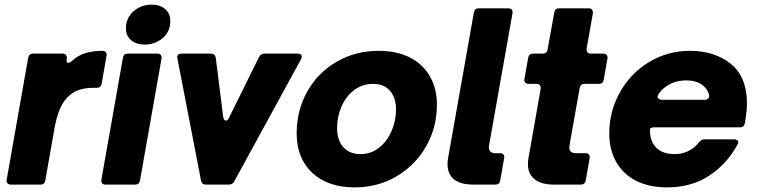

<svg xmlns="http://www.w3.org/2000/svg" viewBox="-20 -799 3279 831"><path d="M27 0Q17 0 12 -6Q7 -12 9 -22L102 -549Q105 -567 123 -567H251Q261 -567 265.5 -561Q270 -555 269 -545V-544L268 -538Q268 -527 275 -527Q280 -527 290 -534Q317 -559 349 -569Q381 -579 423 -579Q433 -579 438 -573Q443 -567 441 -557L420 -437Q417 -419 399 -419H385Q320 -419 284 -389Q258 -368 241.5 -332.5Q225 -297 215 -239L176 -18Q173 0 155 0Z M586 -18Q583 0 565 0H437Q427 0 422 -6Q417 -12 419 -22L512 -549Q515 -567 533 -567H661Q671 -567 676 -561Q681 -555 679 -545ZM525 -676Q525 -721 558 -750Q591 -779 636 -779Q672 -779 694.5 -760Q717 -741 717 -708Q717 -662 684 -634Q651 -606 606 -606Q570 -606 547.5 -625Q525 -644 525 -676Z M994 -14Q987 0 970 0H871Q853 0 850 -18L748 -545L747 -551Q747 -567 766 -567H893Q911 -567 914 -548L946 -293Q947 -286 950 -281.5Q953 -277 958 -277Q965 -277 971 -289L1101 -552Q1109 -567 1124 -567H1269Q1286 -567 1286 -554Q1286 -549 1283 -543Z M1264 -222Q1264 -321 1310 -403Q1356 -485 1437.5 -532Q1519 -579 1619 -579Q1697 -579 1753.5 -550.5Q1810 -522 1840.5 -469Q1871 -416 1871 -346Q1871 -248 1824.5 -166Q1778 -84 1696.5 -36Q1615 12 1515 12Q1399 12 1331.5 -51Q1264 -114 1264 -222ZM1694 -325Q1694 -376 1668 -406Q1642 -436 1594 -436Q1548 -436 1512.5 -409Q1477 -382 1458 -338Q1439 -294 1439 -245Q1439 -192 1466 -162Q1493 -132 1540 -132Q1586 -132 1621 -160Q1656 -188 1675 -232.5Q1694 -277 1694 -325Z M2145 -18Q2142 0 2124 0H2029Q1974 0 1945.5 -22.5Q1917 -45 1917 -88Q1917 -104 1919 -113L2031 -745Q2034 -763 2052 -763H2180Q2190 -763 2195 -757Q2200 -751 2198 -741L2097 -171Q2096 -168 2096 -162Q2096 -136 2124 -136H2144Q2154 -136 2159 -130Q2164 -124 2162 -114Z M2515 -18Q2512 0 2494 0H2378Q2323 0 2294 -23Q2265 -46 2265 -88Q2265 -104 2267 -113L2320 -414V-418Q2320 -436 2302 -436H2268Q2258 -436 2253 -442Q2248 -448 2250 -458L2266 -549Q2269 -567 2287 -567H2329Q2347 -567 2350 -585L2379 -745Q2382 -763 2400 -763H2528Q2538 -763 2542.5 -757Q2547 -751 2546 -741L2519 -589V-584Q2519 -567 2537 -567H2591Q2601 -567 2606 -561Q2611 -555 2609 -545L2593 -454Q2590 -436 2572 -436H2510Q2492 -436 2489 -418L2451 -205Q2444 -167 2444 -160Q2444 -136 2473 -136H2514Q2524 -136 2529 -130Q2534 -124 2532 -114Z M2617 -221Q2617 -317 2663 -399.5Q2709 -482 2789.5 -530.5Q2870 -579 2966 -579Q3073 -579 3143 -522.5Q3213 -466 3213 -350Q3213 -320 3204 -267Q3201 -248 3183 -248H2813Q2803 -248 2798 -245.5Q2793 -243 2793 -237Q2793 -187 2820.5 -159.5Q2848 -132 2901 -132Q2933 -132 2960.5 -146Q2988 -160 3005 -183Q3015 -196 3030 -196H3156Q3167 -196 3172.5 -190.5Q3178 -185 3174 -177Q3129 -92 3051.5 -40Q2974 12 2867 12Q2789 12 2732.5 -17Q2676 -46 2646.5 -99Q2617 -152 2617 -221ZM3030 -367Q3040 -367 3045.5 -373Q3051 -379 3049 -388Q3044 -406 3034 -418Q3006 -451 2950 -451Q2893 -451 2854 -418Q2840 -407 2829 -390Q2826 -386 2826 -381Q2826 -375 2831.5 -371Q2837 -367 2845 -367Z"/></svg>

Font: Open Sauce Two Black Italic
Style: Regular
Weight: 900
Italic angle: -10°
Designer: Alfredo Marco Pradil
Foundry: Creative Sauce Fz LLC
Version: Version 1.477